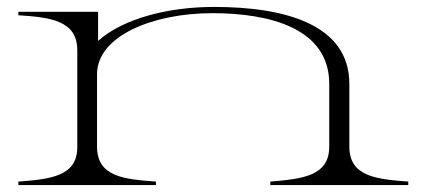

<svg xmlns="http://www.w3.org/2000/svg" viewBox="-20 -534 1222 554"><path d="M988 -111V-292C988 -464 801 -514 598 -514C466 -514 336 -481 263 -416V-500H33V-490C123 -484 203 -476 203 -389V-111C204 -25 125 -17 33 -10V0H430V-10C339 -17 260 -23 260 -111V-322C262 -430 420 -496 593 -496C761 -496 930 -451 930 -292V-111C930 -25 851 -18 760 -10V0H1158V-10C1067 -17 988 -24 988 -111Z"/></svg>

Font: Sprat Extended Light
Style: Regular
Weight: 300
Width: 9
Designer: Ethan Nakache
Foundry: Collletttivo
Version: Version 2.000;Glyphs 3.2 (3217)